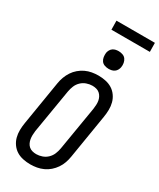

<svg xmlns="http://www.w3.org/2000/svg" viewBox="-275 -1208 1076 1298"><g transform="rotate(30 262.5 -558.5)"><path d="M204 8Q175 8 147 2Q119 -4 96.5 -18Q74 -32 58 -54.5Q42 -77 35 -103.5Q28 -130 28.5 -159Q29 -188 34 -217L90 -559Q94 -584 103 -608.5Q112 -633 126.5 -655Q141 -677 161.5 -694.5Q182 -712 205.5 -723Q229 -734 254.5 -738.5Q280 -743 305 -743Q334 -743 362 -737Q390 -731 412.5 -717Q435 -703 451 -680.5Q467 -658 474 -631.5Q481 -605 480.5 -576Q480 -547 475 -518L419 -176Q415 -151 406.5 -126.5Q398 -102 383 -80Q368 -58 348 -40.5Q328 -23 304 -12Q280 -1 254.5 3.5Q229 8 204 8ZM205 -72Q227 -72 250 -80Q273 -88 290.5 -105Q308 -122 317 -144Q326 -166 330 -189L387 -531Q389 -547 390 -563Q391 -579 388.5 -594Q386 -609 379 -622.5Q372 -636 361 -645.5Q350 -655 335 -659Q320 -663 304 -663Q282 -663 259 -655Q236 -647 218.5 -630Q201 -613 192 -591Q183 -569 179 -546L122 -204Q120 -188 119.5 -172Q119 -156 121.5 -141Q124 -126 130.5 -112.5Q137 -99 148 -89.5Q159 -80 174 -76Q189 -72 205 -72ZM340 -816Q324 -816 308.5 -821.5Q293 -827 284 -839.5Q275 -852 272.5 -868.5Q270 -885 272 -902Q274 -913 280 -924Q286 -935 296 -942Q306 -949 317.5 -951.5Q329 -954 341 -954Q357 -954 372.5 -948.5Q388 -943 397 -930.5Q406 -918 409 -901.5Q412 -885 409 -868Q407 -857 401 -846Q395 -835 385 -828Q375 -821 363.5 -818.5Q352 -816 340 -816ZM225 -1055 224 -1125H524L525 -1055Z"/></g></svg>

Font: Iosevka Medium
Style: Italic
Weight: 500
Italic angle: -9°
Monospace: yes
Designer: Belleve Invis
Foundry: Belleve Invis
Version: Version 32.5.0; ttfautohint (v1.8.4)